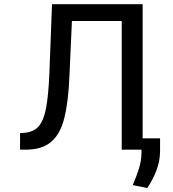

<svg xmlns="http://www.w3.org/2000/svg" viewBox="-20 -732 847 939"><path d="M234.4 -711.6H677.6V0H575.3V-629.3H331.7L319.6 -359.4Q314.6 -235.8 294.9 -156.2Q275.2 -76.7 230.3 -38.4Q185.4 0 105.1 0H78.1V-81L99.4 -82.4Q144.2 -85.9 169.2 -114.5Q194.2 -143.1 205.8 -206.1Q217.3 -269.2 221.6 -376.4ZM762.8 -55.4V11.4Q761.7 58.2 744.9 102.1Q728 146 700.3 187.5L629.3 173.3Q647.4 130.7 659.6 92Q671.9 53.3 671.9 12.8V-55.4Z"/></svg>

Font: Interface
Style: Regular
Weight: 400
Designer: Rasmus Andersson
Foundry: rsms
Version: Version 1.8